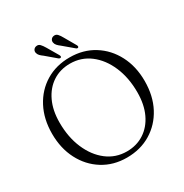

<svg xmlns="http://www.w3.org/2000/svg" viewBox="-200 -1036 1157 1208"><g transform="rotate(-30 378.0 -432.5)"><path d="M377.5 -712.5Q476 -712.5 551.8 -665.2Q627.5 -618 670.2 -535.8Q713 -453.5 713 -348.5Q713 -240.5 670 -159Q627 -77.5 551 -31.5Q475 14.5 376 14.5Q278.5 14.5 203 -32.8Q127.5 -80 84.8 -162.5Q42 -245 42 -351Q42 -457.5 84.8 -539Q127.5 -620.5 203 -666.5Q278.5 -712.5 377.5 -712.5ZM637.5 -310Q637.5 -415.5 601.8 -498.8Q566 -582 503.2 -629.8Q440.5 -677.5 359.5 -677.5Q288 -677.5 233.8 -642Q179.5 -606.5 148.8 -541.5Q118 -476.5 118 -388Q118 -282 153.8 -198.8Q189.5 -115.5 252 -67.5Q314.5 -19.5 395.5 -19.5Q466.5 -19.5 521.2 -55Q576 -90.5 606.8 -155.8Q637.5 -221 637.5 -310ZM408.5 -838 455.5 -756.5Q461.5 -745 456.5 -740Q449.5 -734.5 440.5 -742L367 -804Q354 -813.5 345 -823.5Q336 -833.5 334 -846Q332 -858.5 339 -868Q346 -877.5 358.5 -879.5Q375 -882.5 386.2 -870.5Q397.5 -858.5 408.5 -838ZM282 -838 329.5 -757Q335.5 -745.5 331 -740.5Q324.5 -735 314.5 -741.5L241.5 -803.5Q228.5 -812.5 219.2 -822.2Q210 -832 207.5 -844.5Q205 -857 212 -866.8Q219 -876.5 231 -878.5Q247.5 -882 258.8 -870.2Q270 -858.5 282 -838Z"/></g></svg>

Font: Fraunces 72pt S050 Light
Style: Regular
Weight: 300
Version: Version 1.000; ttfautohint (v1.8.3)